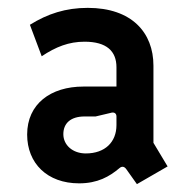

<svg xmlns="http://www.w3.org/2000/svg" viewBox="-20 -824 486 488"><path d="M301 -394 328 -356 406 -401 370 -461V-657C370 -741 315 -804 203 -804C147 -804 101 -789 56 -761L86 -681C122 -705 155 -718 195 -718C251 -718 276 -694 276 -653V-604H192C109 -604 49 -560 49 -482C49 -409 100 -358 181 -358C228 -358 258 -375 284 -397C290 -402 296 -401 301 -394ZM198 -434C165 -434 141 -455 141 -483C141 -511 160 -528 195 -528H223L261 -537C270 -540 276 -536 276 -528V-506C276 -463 247 -434 198 -434Z"/></svg>

Font: Finlandica Medium
Style: Regular
Weight: 500
Designer: Niklas Ekholm, Juho Hiilivirta, Jaakko Suomalainen
Foundry: Helsinki Type Studio
Version: Version 2.000;Glyphs 3.2 (3202)